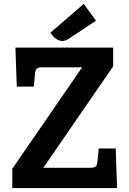

<svg xmlns="http://www.w3.org/2000/svg" viewBox="-20 -964 659 984"><path d="M401 -619 43 -99V0H580L573 -203H486L479 -133C477 -108 465 -104 441 -104H202L560 -624V-720H59L66 -520H153L160 -590C162 -615 174 -619 198 -619ZM409 -944 238 -796C252 -776 273 -754 300 -754C309 -754 319 -757 330 -764L472 -858Z"/></svg>

Font: Enriqueta
Style: Bold
Weight: 700
Designer: Viviana Monsalve, Gustavo Ibarra
Foundry: Viviana Monsalve, Gustavo Ibarra
Version: Version 1.002